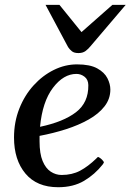

<svg xmlns="http://www.w3.org/2000/svg" viewBox="-20 -762 541 796"><path d="M437.5 -390.6Q437.5 -352.1 413.3 -321Q389.2 -290 347.7 -266.6Q306.2 -243.2 253.7 -226.3Q201.2 -209.5 144 -198.7Q144 -193.4 144 -187.5Q144 -181.6 144 -175.8Q144 -125 156.7 -94.5Q169.4 -64 190.4 -50.3Q211.4 -36.6 235.4 -36.6Q278.8 -36.6 312 -54.2Q345.2 -71.8 379.4 -105Q381.8 -107.9 384.3 -110.1Q386.7 -112.3 390.1 -109.9Q395.5 -106.9 400.1 -102.8Q404.8 -98.6 408.2 -93.8Q409.2 -92.3 409.9 -91.3Q410.6 -90.3 410.6 -89.4Q410.6 -86.9 408.7 -84.7Q406.7 -82.5 405.8 -80.1Q373 -38.6 328.4 -12.2Q283.7 14.2 221.2 14.2Q132.8 14.2 85.4 -42.5Q38.1 -99.1 38.1 -191.9Q38.1 -256.3 60.1 -311.8Q82 -367.2 119.4 -408.2Q156.7 -449.2 203.4 -472.2Q250 -495.1 299.3 -495.1Q353 -495.1 383.1 -478.5Q413.1 -461.9 425.3 -437.7Q437.5 -413.6 437.5 -390.6ZM296.9 -455.6Q243.2 -455.6 199.5 -397.9Q155.8 -340.3 146 -236.3Q243.2 -256.8 295.2 -296.9Q347.2 -336.9 346.2 -409.2Q345.7 -432.1 330.6 -443.8Q315.4 -455.6 296.9 -455.6ZM305.2 -542Q287.6 -542 278.3 -549.3Q269 -556.6 262.2 -566.9L168.9 -741.7H226.6L317.9 -628.9L445.8 -741.7H501L356 -571.3Q346.2 -559.1 334.7 -550.5Q323.2 -542 305.2 -542Z"/></svg>

Font: Gelasio
Style: Italic
Weight: 400
Italic angle: -8.5°
Designer: Eben Sorkin
Foundry: Eben Sorkin
Version: Version 1.008